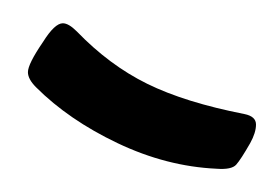

<svg xmlns="http://www.w3.org/2000/svg" viewBox="-20 -648 240 165"><path d="M166 -503Q123 -505 81 -525Q39 -545 11 -573Q4 -580 4 -586Q4 -593 17 -612Q27 -628 34 -628Q39 -628 46 -621Q74 -592 106.5 -576Q139 -560 190 -550Q200 -548 200 -541Q200 -534 195 -525Q187 -511 183 -506.5Q179 -502 166 -503Z"/></svg>

Font: Farsan
Style: Regular
Weight: 400
Version: Version 1.001g;PS 1.001;hotconv 1.0.86;makeotf.lib2.5.63406 